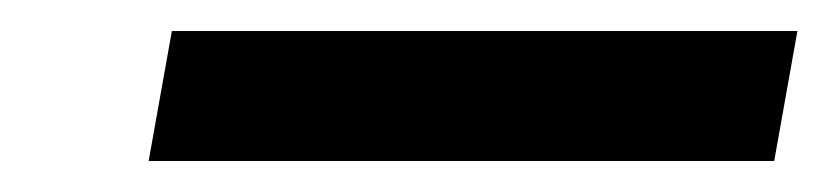

<svg xmlns="http://www.w3.org/2000/svg" viewBox="-20 -352 535 124"><path d="M76 -248 91 -332H495L480 -248Z"/></svg>

Font: DM Sans 36pt Medium
Style: Italic
Weight: 500
Italic angle: -10°
Designer: Colophon Foundry, Jonny Pinhorn
Foundry: Colophon Foundry
Version: Version 4.004;gftools[0.9.30]